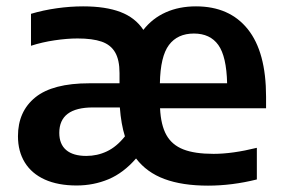

<svg xmlns="http://www.w3.org/2000/svg" viewBox="-20 -574 890 604"><path d="M817 -233.5H483.5Q486 -180.5 503.5 -149.2Q521 -118 556.8 -104Q592.5 -90 652 -90Q711 -90 788 -109V-9.5Q710 10 634.5 10Q553.5 10 497.5 -10.8Q441.5 -31.5 408 -75.5Q368.5 -30 321.5 -10.2Q274.5 9.5 221 9.5Q162.5 9.5 121 -9.2Q79.5 -28 58 -63Q36.5 -98 36.5 -145.5Q36.5 -223.5 91.2 -267.8Q146 -312 261 -312H356V-344Q356 -385.5 342.2 -409.2Q328.5 -433 299.8 -443Q271 -453 224 -453Q191 -453 152 -447.2Q113 -441.5 77.5 -430V-530.5Q116 -542 158.5 -548Q201 -554 241.5 -554Q312.5 -554 359 -536.2Q405.5 -518.5 431 -480Q459.5 -516.5 501.5 -535.2Q543.5 -554 596.5 -554Q702 -554 759.5 -482.2Q817 -410.5 817 -269.5ZM483 -312H694.5Q692.5 -396.5 666.8 -432.5Q641 -468.5 590 -468.5Q538.5 -468.5 511.5 -432.5Q484.5 -396.5 483 -312ZM373 -145Q361 -183 357 -236H272.5Q166.5 -236 166.5 -156Q166.5 -120.5 188.2 -102Q210 -83.5 251.5 -83.5Q286 -83.5 316.2 -97.8Q346.5 -112 373 -145Z"/></svg>

Font: Encode Sans SemiBold
Style: Regular
Weight: 600
Designer: Multiple Designers
Foundry: Impallari Type
Version: Version 2.000